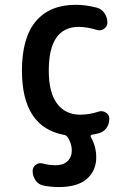

<svg xmlns="http://www.w3.org/2000/svg" viewBox="-20 -550 540 790"><path d="M243.2 4.9Q70.3 -27.3 70.3 -259.8Q70.3 -394.5 127.4 -462.4Q184.6 -530.3 292 -530.3Q332 -530.3 377.9 -518.6Q397.5 -513.7 409.7 -496.1Q421.9 -478.5 421.9 -457Q421.9 -441.4 408.2 -431.6Q394.5 -421.9 378.9 -426.8Q341.8 -438.5 304.7 -439.5Q180.7 -439.5 180.7 -259.8Q180.7 -168 215.3 -123Q250 -78.1 309.6 -78.1Q347.7 -78.1 385.7 -90.8Q401.4 -95.7 415.5 -86.9Q429.7 -78.1 429.7 -61.5Q429.7 -39.1 417.5 -22.5Q405.3 -5.9 383.8 -1Q369.1 2.9 359.4 3.9Q350.6 5.9 353.5 13.7Q376 51.8 376 97.7Q376 152.3 337.4 186Q298.8 219.7 221.7 219.7Q191.4 219.7 160.2 213.9Q138.7 210 126.5 192.4Q114.3 174.8 114.3 153.3Q114.3 137.7 127.4 127.9Q140.6 118.2 157.2 123Q181.6 129.9 208 129.9Q240.2 129.9 257.8 113.3Q275.4 96.7 275.4 68.4Q275.4 42 259.8 16.6Q252.9 5.9 243.2 4.9Z"/></svg>

Font: Rounded-X Mgen+ 1m medium
Style: Regular
Weight: 500
Designer: [Source Han Sans]
Ryoko NISHIZUKA  (kana & ideographs); Paul D. Hunt (Latin, Greek & Cyrillic); Wenlong ZHANG  (bopomofo
Version: Version 1.059.20150602